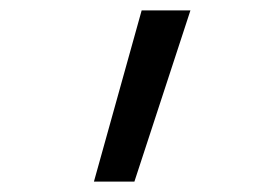

<svg xmlns="http://www.w3.org/2000/svg" viewBox="-20 -792 540 370"><path d="M161 -442 253 -772H347L239 -442Z"/></svg>

Font: Iosevka Fixed
Style: Regular
Weight: 400
Monospace: yes
Designer: Belleve Invis
Foundry: Belleve Invis
Version: Version 33.2.4